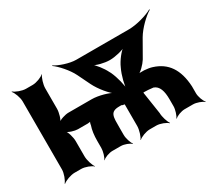

<svg xmlns="http://www.w3.org/2000/svg" viewBox="-112 -793 1176 1045"><g transform="rotate(-30 476.5 -270.5)"><path d="M739 -348 799 -453C824 -496 875 -545 908 -564L906 -567C873 -548 805 -528 756 -528H425C383 -528 323 -549 296 -567L295 -564C322 -545 367 -496 388 -453L426 -375C447 -332 491 -279 520 -261L522 -264C493 -283 432 -300 390 -300H244C224 -300 187 -289 175 -276L177 -274C190 -286 201 -326 201 -350V-478C201 -502 213 -539 223 -552L222 -554C211 -542 175 -528 151 -528H109C85 -528 48 -542 35 -554L33 -552C45 -539 59 -502 59 -478V-50C59 -26 45 11 33 24L35 26C48 14 85 0 109 0H151C175 0 211 14 222 26L223 24C213 11 201 -26 201 -50V-146C201 -170 190 -210 177 -222L175 -220C187 -207 224 -196 244 -196H306C314 -196 324 -198 329 -202L326 -206C322 -202 316 -188 316 -180C307 -154 303 -123 303 -88V-44C303 -23 293 10 284 21L285 23C294 12 326 0 347 0H400C421 0 453 12 462 23L464 21C455 10 444 -23 444 -44V-88C444 -159 441 -191 501 -191H506C508 -191 514 -191 515 -192L512 -195C511 -194 511 -188 532 -186V-50C532 -26 520 11 510 24L511 26C522 14 558 0 582 0H623C647 0 682 14 693 26L695 24C685 11 673 -26 673 -50L652 -188C652 -189 653 -193 652 -194L649 -191C650 -190 654 -191 655 -191H658C673 -191 687 -190 713 -187C746 -176 757 -139 757 -88V-44C757 -23 746 10 737 21L739 23C748 12 780 0 801 0H854C875 0 908 12 919 23L921 21C910 10 898 -23 898 -44V-88C892 -197 848 -259 766 -285C739 -294 691 -297 671 -290L673 -286C693 -293 724 -324 739 -348ZM553 -371 548 -380C533 -411 502 -450 483 -464L482 -461C501 -447 549 -435 583 -435C617 -435 667 -447 689 -461L687 -464C662 -448 629 -406 614 -371C595 -332 581 -275 581 -243H585C585 -275 571 -332 553 -371Z"/></g></svg>

Font: Asimov
Style: EdgeNar
Weight: 500
Designer: Google
Version: Version 2.000980: 2014